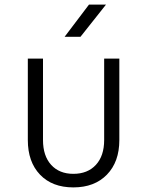

<svg xmlns="http://www.w3.org/2000/svg" viewBox="-20 -805 640 835"><path d="M299 10Q207 10 154 -45.5Q101 -101 101 -196V-550H167V-196Q167 -127 202.5 -88Q238 -49 299 -49Q361 -49 397 -88Q433 -127 433 -196V-550H499V-196Q499 -101 445 -45.5Q391 10 299 10ZM261 -645 367 -785H441L330 -645Z"/></svg>

Font: JetBrains Mono NL ExtraLight
Style: Regular
Weight: 200
Designer: Philipp Nurullin, Konstantin Bulenkov
Foundry: JetBrains
Version: Version 2.304; ttfautohint (v1.8.4.7-5d5b)